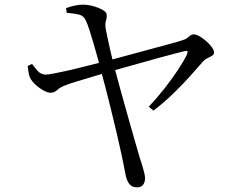

<svg xmlns="http://www.w3.org/2000/svg" viewBox="-20 -771 1040 826"><path d="M569 35Q546 35 534.5 18Q523 1 519 -26Q513 -58 503.5 -103Q494 -148 482 -198.5Q470 -249 457.5 -300Q445 -351 433.5 -395.5Q422 -440 413 -472Q409 -489 401 -518.5Q393 -548 383.5 -580.5Q374 -613 365 -641Q356 -669 349 -683Q340 -703 321 -708Q302 -713 267 -716L264 -736Q283 -743 302 -747Q321 -751 338 -751Q354 -751 371.5 -747Q389 -743 404 -737Q419 -731 429 -723.5Q439 -716 439 -708Q440 -694 436 -682.5Q432 -671 434 -651Q437 -637 442.5 -609Q448 -581 456 -547.5Q464 -514 471 -486Q484 -436 500 -378.5Q516 -321 531.5 -266Q547 -211 560 -165.5Q573 -120 581 -93Q586 -78 591.5 -60.5Q597 -43 600.5 -28Q604 -13 604 -5Q604 13 595.5 24Q587 35 569 35ZM620 -312Q656 -350 688.5 -391.5Q721 -433 746 -471Q771 -509 784 -536Q789 -549 786 -551Q783 -553 774 -551Q758 -547 728.5 -539.5Q699 -532 661.5 -521.5Q624 -511 584.5 -500Q545 -489 509 -479Q473 -469 446 -461Q415 -452 378 -441Q341 -430 310 -420.5Q279 -411 267 -406Q240 -397 227 -384.5Q214 -372 198 -372Q185 -372 167.5 -381.5Q150 -391 134 -405.5Q118 -420 110 -435Q106 -442 103.5 -455.5Q101 -469 99 -487L118 -496Q128 -482 141.5 -466.5Q155 -451 176 -450Q186 -450 212.5 -455Q239 -460 276.5 -468.5Q314 -477 356 -488Q398 -499 437 -508Q470 -517 518 -530Q566 -543 616 -556.5Q666 -570 706.5 -581Q747 -592 765 -598Q782 -603 792 -613Q802 -623 813 -623Q825 -623 840 -614Q855 -605 869 -592.5Q883 -580 892 -567Q901 -554 901 -545Q901 -537 892.5 -531.5Q884 -526 873 -521Q862 -516 854 -507Q833 -483 800.5 -446.5Q768 -410 727.5 -370.5Q687 -331 640 -295Z"/></svg>

Font: Noto Serif JP ExtraLight
Style: Regular
Weight: 400
Version: Version 2.003-H1;hotconv 1.1.1;makeotfexe 2.6.0